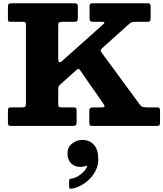

<svg xmlns="http://www.w3.org/2000/svg" viewBox="-20 -770 998 1174"><path d="M392.5 168Q392.5 205 413.8 227.8Q435 250.5 470.5 250.5Q481.5 250.5 490.5 248.8Q499.5 247 506 244Q509.5 242 511.5 243Q513.5 244 512.5 247Q507 263 491.8 279.5Q476.5 296 455.8 308.2Q435 320.5 413 323Q403 324 403 333V372.5Q403 381 405.8 382.8Q408.5 384.5 416 383.5Q443 380.5 472 365.5Q501 350.5 525.8 326.5Q550.5 302.5 565.8 271.2Q581 240 581 204Q581 144.5 554.2 115Q527.5 85.5 484 85.5Q448.5 85.5 420.5 108Q392.5 130.5 392.5 168ZM28.5 -25Q28.5 -9.5 31.5 -4.8Q34.5 0 49.5 0H421.5Q438 0 443.2 -4.2Q448.5 -8.5 448.5 -26V-92.5Q448.5 -105.5 445.2 -109.5Q442 -113.5 429 -113.5H358.5Q344.5 -113.5 340.2 -116.8Q336 -120 336 -133.5V-218.5Q336 -237 339.5 -242.8Q343 -248.5 352 -256.5L442.5 -337.5Q454 -347.5 458.8 -348.8Q463.5 -350 473 -336L611 -137.5Q618 -128 619.2 -120.8Q620.5 -113.5 600.5 -113.5H552.5Q538.5 -113.5 532.2 -109.8Q526 -106 526 -90.5V-21.5Q526 -8.5 529.5 -4.2Q533 0 546 0H935Q948.5 0 953.5 -3.2Q958.5 -6.5 958.5 -19V-94Q958.5 -106 954.5 -109.8Q950.5 -113.5 938.5 -113.5H879Q856 -113.5 848.5 -117.8Q841 -122 832 -134.5L603 -446Q592.5 -460.5 596 -465.8Q599.5 -471 612.5 -482.5L762 -617Q773 -626 780.5 -631.2Q788 -636.5 809 -636.5H878.5Q894.5 -636.5 897.8 -641.8Q901 -647 901 -663V-726.5Q901 -738 898.5 -744Q896 -750 884.5 -750H546.5Q535 -750 531.2 -746Q527.5 -742 527.5 -730V-662Q527.5 -644 532.8 -640.2Q538 -636.5 556 -636.5H600Q619 -636.5 619 -632.5Q619 -628.5 609.5 -620L360 -397.5Q348.5 -387 342.2 -389.8Q336 -392.5 336 -418V-610.5Q336 -627 340.2 -631.8Q344.5 -636.5 360 -636.5H430.5Q447.5 -636.5 451.8 -641.5Q456 -646.5 456 -664V-730Q456 -743 450.8 -746.5Q445.5 -750 433.5 -750H51Q38.5 -750 33.5 -746.5Q28.5 -743 28.5 -729V-659Q28.5 -645.5 31 -641Q33.5 -636.5 47.5 -636.5H117Q129.5 -636.5 134 -634Q138.5 -631.5 138.5 -619V-139.5Q138.5 -123.5 134.8 -118.5Q131 -113.5 113.5 -113.5H48Q35 -113.5 31.8 -109.5Q28.5 -105.5 28.5 -92.5Z"/></svg>

Font: Besley ExtraBold
Style: Regular
Weight: 800
Designer: Owen Earl
Foundry: indestructible type*
Version: Version 2.001